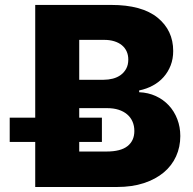

<svg xmlns="http://www.w3.org/2000/svg" viewBox="-20 -747 770 767"><path d="M18.8 -277H120.7V-727.3H424Q546.9 -727.3 609.4 -676.5Q671.9 -625.7 671.9 -543.3Q671.9 -512.1 661.8 -485.8Q651.6 -459.5 633.7 -439.3Q615.8 -419 590.7 -405.4Q565.7 -391.7 535.9 -385.7V-378.6Q572.1 -377.1 602.3 -363.3Q632.5 -349.4 654.3 -326Q676.1 -302.6 688.2 -271.1Q700.3 -239.7 700.3 -203.5Q700.3 -159.8 683.4 -122.5Q666.5 -85.2 634.1 -58.1Q601.6 -30.9 554.5 -15.4Q507.5 0 447.1 0H120.7V-180H18.8ZM393.8 -428.3Q413 -428.3 430.8 -432.9Q448.5 -437.5 462.2 -447.4Q475.9 -457.4 484.2 -472.7Q492.5 -487.9 492.5 -509.2Q492.5 -527.3 485.8 -541.9Q479 -556.5 466.6 -566.6Q454.2 -576.7 436.4 -582.2Q418.7 -587.7 396.7 -587.7H296.5V-428.3ZM405.2 -141.7Q462.4 -141.7 489.5 -163.4Q516.7 -185 516.7 -223.7Q516.7 -244.7 509.2 -261.5Q501.8 -278.4 487.7 -290.3Q473.7 -302.2 453.7 -308.6Q433.6 -315 408.4 -315H296.5V-277H387.1V-180H296.5V-141.7Z"/></svg>

Font: Inter P Extra Bold
Style: Regular
Weight: 800
Designer: Rasmus Andersson
Foundry: rsms
Version: Version 3.018;git-588b23468